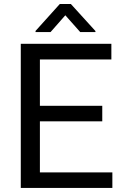

<svg xmlns="http://www.w3.org/2000/svg" viewBox="-20 -927 608 947"><path d="M82.5 0V-710.9H529.3V-633.8H176.8V-405.3H484.4V-328.6H176.8V-76.7H534.2V0ZM329.6 -907.2 450.7 -773.9V-769H375.5L302.2 -851.6L229.5 -769H155.3V-774.4L274.9 -907.2Z"/></svg>

Font: Roboto21382017
Style: Regular
Weight: 400
Designer: Christian Robertson
Foundry: Google
Version: Version 2.138; 2017